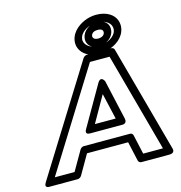

<svg xmlns="http://www.w3.org/2000/svg" viewBox="-138 -1093 1166 1240"><g transform="rotate(-15 445.0 -472.5)"><path d="M630 -171H321C311 -171 300 -164 295 -155L220 -25H88L500 -686H631L811 -25H679L650 -155C648 -165 639 -171 630 -171ZM604 -121 633 9C635 18 644 25 654 25H841C884 25 870 -10 870 -10L676 -721C674 -729 666 -736 656 -736H493C485 -736 473 -730 467 -721L24 -10C-1 29 41 25 41 25H228C237 25 248 19 254 9L329 -121ZM381 -240H594C594 -240 631 -236 623 -274L563 -540C563 -540 543 -585 517 -540L364 -274C364 -274 341 -240 381 -240ZM427 -290 526 -464 566 -290ZM609 -920C661 -920 692 -897 700 -872C703 -863 704 -854 702 -845C694 -801 639 -772 583 -772C530 -772 502 -794 492 -819C489 -827 488 -835 490 -845C498 -889 553 -920 609 -920ZM440 -845C437 -827 439 -809 445 -794C462 -751 507 -722 574 -722C595 -722 615 -725 635 -731C685 -746 741 -782 752 -845C755 -862 753 -879 748 -895C733 -940 684 -970 618 -970C597 -970 577 -967 557 -961C508 -945 451 -908 440 -845ZM610 -923C562 -923 515 -893 507 -845C499 -798 536 -768 582 -768C628 -768 677 -797 685 -845C693 -893 658 -923 610 -923ZM601 -873C630 -873 638 -860 635 -845C633 -832 619 -818 591 -818C564 -818 555 -833 557 -845C560 -860 572 -873 601 -873Z"/></g></svg>

Font: Asimov
Style: XWidOuIt
Weight: 500
Designer: Google
Version: Version 2.000980; 2014